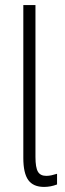

<svg xmlns="http://www.w3.org/2000/svg" viewBox="-20 -734 259 764"><path d="M155.3 9.8Q112.3 9.8 92.5 -17.6Q72.8 -44.9 72.8 -105.5V-713.9H121.1V-109.4Q121.1 -67.4 130.9 -50.8Q140.6 -34.2 164.1 -34.2Q174.3 -34.2 185.3 -36.6Q196.3 -39.1 207 -42.5V0Q181.6 9.8 155.3 9.8Z"/></svg>

Font: Open Sans Condensed Light
Style: Regular
Weight: 300
Width: 3
Designer: Monotype Design Team
Foundry: Monotype Imaging Inc.
Version: Version 3.003; ttfautohint (v1.8.4)